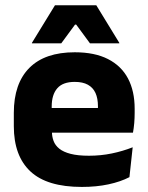

<svg xmlns="http://www.w3.org/2000/svg" viewBox="-20 -707 570 739"><path d="M295 12.5Q160.9 12.5 97.1 -47.2Q33.2 -107 33.2 -221.4V-272.5Q33.2 -385.7 93.1 -445.8Q152.9 -505.8 267.7 -505.8Q344.5 -505.8 395.6 -479.7Q446.8 -453.6 472.6 -405.1Q498.3 -356.5 498.3 -288.5V-272.1Q498.3 -253 496.7 -233.3Q495 -213.5 491.8 -196.4H354.1Q355.8 -225.6 356.4 -251.4Q357 -277.2 357 -297.9Q357 -328.3 347.5 -349.2Q337.9 -370 318.2 -380.9Q298.5 -391.8 267.7 -391.8Q221.7 -391.8 200.4 -367.1Q179 -342.4 179 -296.9V-252L179.9 -235.3V-200.5Q179.9 -181.3 186.2 -164.4Q192.5 -147.5 208.3 -134.7Q224.2 -121.9 251.9 -114.8Q279.7 -107.6 322.6 -107.6Q367.9 -107.6 410 -116.3Q452.1 -125 490.7 -140.1L478.2 -25.2Q444.2 -7.5 397.6 2.5Q351.1 12.5 295 12.5ZM114.2 -196.4V-291.2H461V-196.4ZM191.6 -686.8H350.6L439.2 -542.1V-540.2H326.3L273.2 -612.4H268.9L215.8 -540.2H102.9V-542.1Z"/></svg>

Font: Anek Gujarati Medium
Style: Regular
Weight: 500
Designer: Mrunmayee Ghaisas (Gujarati), Yesha Goshar (Latin)
Foundry: Ek Type
Version: Version 1.003